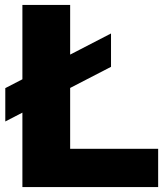

<svg xmlns="http://www.w3.org/2000/svg" viewBox="-20 -760 668 780"><path d="M71 0V-740H265V-155.5H622.5V0ZM1.5 -266.5V-402L431 -624V-488.5Z"/></svg>

Font: Encode Sans Semi Expanded ExtraBold
Style: Regular
Weight: 800
Width: 6
Designer: Multiple Designers
Foundry: Impallari Type
Version: Version 3.000; ttfautohint (v1.8.3) -l 8 -r 50 -G 200 -x 14 